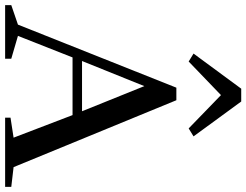

<svg xmlns="http://www.w3.org/2000/svg" viewBox="-136 -835 961 749"><g transform="rotate(90 344.5 -460.5)"><path d="M-10 -24V0H199V-24L110 -50L194 -263H419L507 -33L429 -21V0H699V-24L622 -33L361 -668H312L66 -50ZM208 -300 306 -543 404 -300ZM316 -921 179 -735 210 -716 341 -842 471 -716 502 -735 366 -921Z"/></g></svg>

Font: Rufina
Style: Regular
Weight: 400
Designer: Martin Sommaruga
Foundry: Martin Sommaruga
Version: Version